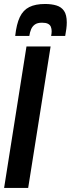

<svg xmlns="http://www.w3.org/2000/svg" viewBox="-36 -930 350 950"><path d="M-15.7 0 95 -700H214.4L103.4 0ZM186.8 -910.3Q218.7 -910.3 243.1 -903Q267.4 -895.7 280.9 -876.1Q294.4 -856.4 294.4 -818.8Q294.4 -804.4 292.2 -787.2Q290 -770 286.6 -752.2H217Q218.3 -759.8 219 -764.7Q219.6 -769.7 219.6 -775.4Q219.6 -787.3 215.7 -797.2Q211.7 -807.2 201.2 -812.4Q190.7 -817.7 171.9 -817.7Q149.1 -817.7 136.6 -808.7Q124 -799.7 117.9 -785.1Q111.7 -770.5 109.1 -752.2H39.2Q45.6 -811 62.1 -845.6Q78.7 -880.1 109.1 -895.2Q139.5 -910.3 186.8 -910.3Z"/></svg>

Font: Georama
Style: Italic
Weight: 400
Width: 2
Italic angle: -9°
Designer: Jean-Baptiste Levee
Foundry: Production Type
Version: Version 1.000